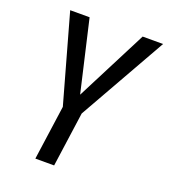

<svg xmlns="http://www.w3.org/2000/svg" viewBox="-128 -781 768 874"><g transform="rotate(20 256.0 -344.5)"><path d="M512 -689 272 -265 235 0H144L181 -264L62 -689H156L236 -343L413 -689Z"/></g></svg>

Font: Fira Sans Extra Condensed
Style: Italic
Weight: 400
Width: 3
Italic angle: -8°
Designer: Carrois Corporate & Edenspiekermann AG
Foundry: Carrois Corporate GbR & Edenspiekermann AG
Version: Version 4.203